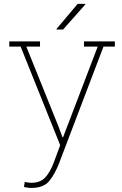

<svg xmlns="http://www.w3.org/2000/svg" viewBox="-20 -738 619 972"><path d="M26.9 0ZM182.6 -502H113.3L276.9 -95.7L296.4 -43H299.3L302.2 -50.8L474.6 -502H405.3V-528.3H561.5V-502H503.9L279.3 87.9Q257.8 143.6 229.2 178.5Q200.7 213.4 138.2 213.4Q128.9 213.4 117.7 211.7Q106.4 210 101.1 208L105.5 183.1Q110.8 184.6 121.6 186Q132.3 187.5 138.2 187.5Q183.1 187.5 208.3 161.1Q233.4 134.8 252.9 83L284.7 -2.9L84.5 -502H26.9V-528.3H182.6ZM373 -718.3H411.1L412.1 -715.8L299.3 -588.4H266.6L265.6 -590.8Z"/></svg>

Font: TypoPRO Roboto Slab
Style: Thin
Weight: 250
Designer: Google
Version: Version 1.100263; 2013; ttfautohint (v0.94.20-1c74) -l 8 -r 